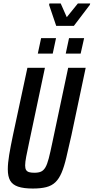

<svg xmlns="http://www.w3.org/2000/svg" viewBox="-20 -1079 540 1107"><path d="M169 8Q116 8 84 -3Q52 -14 38.5 -38Q25 -62 25 -103Q25 -138 33 -186.5Q41 -235 55 -301L138 -688H239L148 -258Q137 -207 131 -175.5Q125 -144 125 -125Q125 -108 130.5 -99Q136 -90 147.5 -86.5Q159 -83 178 -83Q202 -83 216.5 -89.5Q231 -96 241.5 -113.5Q252 -131 261 -165.5Q270 -200 282 -258L373 -688H474L392 -300Q375 -225 362.5 -171.5Q350 -118 335 -83Q320 -48 299 -28Q278 -8 246.5 0Q215 8 169 8ZM359 -770 378 -859H465L445 -770ZM198 -770 217 -859H303L284 -770ZM304 -930 263 -1051 265 -1059H330L365 -980L429 -1059H500L498 -1051L406 -930Z"/></svg>

Font: Saira ExtraCondensed SemiBold
Style: Italic
Weight: 600
Width: 2
Italic angle: -12°
Designer: Hector Gatti with collaboration of the Omnibus-Type team
Foundry: Omnibus-Type
Version: Version 1.101